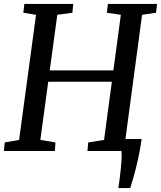

<svg xmlns="http://www.w3.org/2000/svg" viewBox="-22 -763 814 970"><path d="M575.8 187.2Q578.7 169.7 582.1 143.8Q585.6 117.8 588.4 90Q591.2 62.3 592.3 38.2Q593.4 14.1 591.6 0L539.2 -60.9H693.6Q686.3 -7.9 675.3 41.4Q664.3 90.7 653.4 128.7Q642.5 166.7 635.9 187.2ZM-2.3 0 2 -43.5 74.5 -56.1 160 -688.1 95.9 -698.7 100.8 -743H348.2L343.6 -698.7L267.4 -688.1L181.8 -56.1L258.3 -43.5L255 0ZM205.8 -350.2V-407.2H575.2V-350.2ZM419.7 0 423.9 -43.5 503.7 -56.1 588.5 -688.3 517.9 -698.6 523.2 -743H771.5L766.2 -698.6L695.8 -688.3L611.1 -56.1L683.6 -43.5L679.6 0Z"/></svg>

Font: Merriweather 7pt Light
Style: Italic
Weight: 300
Italic angle: -7.8°
Designer: Eben Sorkin
Foundry: Eben Sorkin
Version: Version 2.200;gftools[0.9.31]